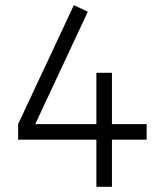

<svg xmlns="http://www.w3.org/2000/svg" viewBox="-20 -721 615 741"><path d="M265 -701 50 -242V-182H352V0H412V-182H546V-242H412V-440H352V-242H116L319 -676Z"/></svg>

Font: Unageo
Style: Light
Weight: 300
Designer: Richard Sepsi
Foundry: Richard Sepsi
Version: Version 2.000